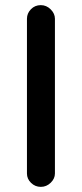

<svg xmlns="http://www.w3.org/2000/svg" viewBox="-20 -715 318 748"><path d="M85 -39V-642Q85 -663 100.5 -679Q116 -695 139 -695Q161 -695 177.5 -678.5Q194 -662 194 -642V-39Q194 -19 177.5 -3Q161 13 139 13Q117 13 101 -2.5Q85 -18 85 -39Z"/></svg>

Font: 寒蝉全圆体 Bold
Style: Regular
Weight: 700
Designer: Warren2060
      Designed by Motoya company      

      [Varela Round]
      Joe Prince(Latin component); Avraham Cornf
Foundry: ChillType
Version: Version 3.200